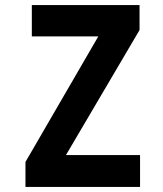

<svg xmlns="http://www.w3.org/2000/svg" viewBox="-20 -734 640 754"><path d="M80 0V-98L366 -591H105V-714H528V-616L239 -125H530V0Z"/></svg>

Font: Noto Sans Mono
Style: Bold
Weight: 700
Designer: Monotype Design Team
Foundry: Monotype Imaging Inc.
Version: Version 2.014